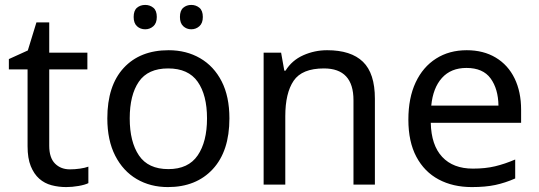

<svg xmlns="http://www.w3.org/2000/svg" viewBox="-20 -750 2188 780"><path d="M93 -545 128 -659H180V-536H335V-468H180V-158Q180 -109 203.5 -85.5Q227 -62 264 -62Q284 -62 305 -65Q326 -68 339 -73V-6Q325 1 299 5.5Q273 10 249 10Q218 10 189.5 2.5Q161 -5 139.5 -24Q118 -43 105 -75Q92 -107 92 -156V-468H16V-510Z M912 -269Q912 -136 844.5 -63Q777 10 662 10Q591 10 535.5 -22.5Q480 -55 448 -117.5Q416 -180 416 -269Q416 -402 482.5 -474Q549 -546 665 -546Q737 -546 793 -513.5Q849 -481 880.5 -419.5Q912 -358 912 -269ZM507 -269Q507 -174 544.5 -118.5Q582 -63 664 -63Q745 -63 783 -118.5Q821 -174 821 -269Q821 -364 783 -418Q745 -472 663 -472Q581 -472 544 -418Q507 -364 507 -269ZM523 -681Q523 -707 536.5 -718.5Q550 -730 570 -730Q589 -730 603 -718.5Q617 -707 617 -681Q617 -656 603 -643.5Q589 -631 570 -631Q550 -631 536.5 -643.5Q523 -656 523 -681ZM711 -681Q711 -707 724.5 -718.5Q738 -730 757 -730Q776 -730 790 -718.5Q804 -707 804 -681Q804 -656 790 -643.5Q776 -631 757 -631Q738 -631 724.5 -643.5Q711 -656 711 -681Z M1051 -536H1122L1135 -463H1140Q1166 -505 1212 -525.5Q1258 -546 1309 -546Q1406 -546 1454.5 -499Q1503 -452 1503 -349V0H1416V-343Q1416 -472 1296 -472Q1207 -472 1173 -422Q1139 -372 1139 -278V0H1051Z M1876 -546Q1944 -546 1994 -516Q2044 -486 2070.5 -431.5Q2097 -377 2097 -304V-251H1730Q1732 -160 1776.5 -112.5Q1821 -65 1901 -65Q1952 -65 1991.5 -74.5Q2031 -84 2073 -102V-25Q2032 -7 1992 1.5Q1952 10 1897 10Q1820 10 1762 -21Q1704 -52 1671.5 -113Q1639 -174 1639 -264Q1639 -352 1668.5 -415Q1698 -478 1751.5 -512Q1805 -546 1876 -546ZM1875 -474Q1812 -474 1775.5 -433.5Q1739 -393 1732 -321H2005Q2004 -389 1973 -431.5Q1942 -474 1875 -474Z"/></svg>

Font: BC Sans
Style: Regular
Weight: 400
Designer: Monotype Design Team
Province of B.C.
Foundry: Monotype Imaging Inc.
Version: Version 2.000;GOOG;noto-source:20170915:90ef993387c0